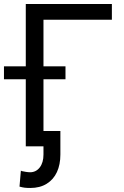

<svg xmlns="http://www.w3.org/2000/svg" viewBox="-50 -727 616 954"><path d="M505.9 -628.9V-707H78.1V0H166V-628.9ZM-30.3 -397.5V-333H275.4V-397.5ZM250 -76.2H166V41C166 67.7 159.8 89 147.5 105C135.1 120.9 119.1 128.9 99.6 128.9C94.4 128.9 87.4 128.3 78.6 127C69.8 125.7 62.8 124.3 57.6 123C57 122.4 56.3 121.9 55.7 121.6C55 121.3 54.4 121.1 53.7 121.1L46.9 200.2C56 202.8 64.5 204.6 72.3 205.6C80.1 206.5 89.5 207 100.6 207C132.5 207 159.7 200 182.1 186C204.6 172 221.5 152.7 232.9 127.9C244.3 103.2 250 74.2 250 41Z"/></svg>

Font: Pretendard Variable
Style: Regular
Weight: 400
Designer: Base glyphs from Inter by Rasmus Andersson; Hangeul glyphs from Noto Sans CJK(Source Han Sans) by Jang Soo-young and Kan
Foundry: Kil Hyung-jin
Version: Version 1.309;Glyphs 3.2 (3225)